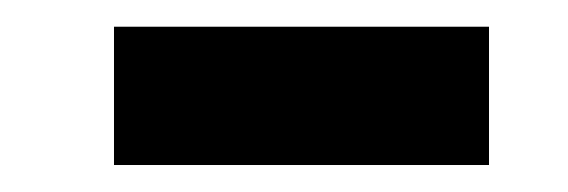

<svg xmlns="http://www.w3.org/2000/svg" viewBox="-20 -682 423 143"><path d="M64.9 -559.1V-662.1H344.2V-559.1Z"/></svg>

Font: Libra Sans Modern
Style: Regular
Weight: 400
Foundry: Stefan Peev, Context Ltd
Version: Version 1.000